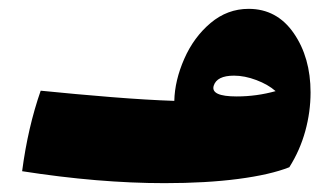

<svg xmlns="http://www.w3.org/2000/svg" viewBox="-20 -407 752 434"><path d="M682 -198Q682 -154 670 -110.5Q658 -67 634 -29Q591 -12 518.5 -2.5Q446 7 352 7Q203 7 30 -20Q43 -119 72 -202Q151 -194 232 -187.5Q313 -181 374 -179Q375 -225 396.5 -274Q418 -323 456 -355Q494 -387 542 -387Q606 -387 644 -332Q682 -277 682 -198ZM515 -189Q560 -189 603 -201Q586 -216 559.5 -226Q533 -236 509 -236Q470 -236 463 -213Q456 -189 515 -189Z"/></svg>

Font: Lalezar
Style: Regular
Weight: 400
Designer: Borna Izadpanah
Foundry: Borna Izadpanah
Version: Version 1.004